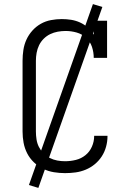

<svg xmlns="http://www.w3.org/2000/svg" viewBox="-20 -836 640 936"><path d="M297 8Q270 8 242.5 3.5Q215 -1 190.5 -13Q166 -25 145.5 -44.5Q125 -64 112.5 -88.5Q100 -113 95 -140Q90 -167 90 -195V-540Q90 -566 94 -592.5Q98 -619 109 -643Q120 -667 138 -687Q156 -707 179 -720Q202 -733 228.5 -738Q255 -743 281 -743Q304 -743 326.5 -739.5Q349 -736 370 -726.5Q391 -717 408 -701.5Q425 -686 437 -667V-735H502V-554H437Q437 -581 428.5 -607Q420 -633 400 -651.5Q380 -670 353.5 -677.5Q327 -685 300 -685Q281 -685 261.5 -681.5Q242 -678 224.5 -669.5Q207 -661 193 -647Q179 -633 170.5 -615.5Q162 -598 158.5 -578.5Q155 -559 155 -540V-195Q155 -176 158 -156.5Q161 -137 169.5 -120Q178 -103 191.5 -89Q205 -75 222.5 -66Q240 -57 259 -53.5Q278 -50 297 -50Q324 -50 350 -56.5Q376 -63 396.5 -79.5Q417 -96 428 -121Q439 -146 439 -172Q439 -173 439 -173.5Q439 -174 439 -174H504Q504 -173 504 -172.5Q504 -172 504 -171Q504 -146 497 -120.5Q490 -95 476 -73.5Q462 -52 442 -35.5Q422 -19 398 -9Q374 1 348.5 4.5Q323 8 297 8ZM167 80 121 66 433 -816 479 -802Z"/></svg>

Font: Iosevka Slab Light Extended
Style: Regular
Weight: 300
Width: 7
Monospace: yes
Designer: Belleve Invis
Foundry: Belleve Invis
Version: Version 11.1.0; ttfautohint (v1.8.3)